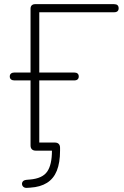

<svg xmlns="http://www.w3.org/2000/svg" viewBox="-20 -725 598 924"><path d="M111 179Q100 180 93.5 175Q87 170 86 162Q85 154 90.5 147.5Q96 141 112 140L124 139Q184 134 207 101Q230 68 230 0H152Q140 0 133.5 -6.5Q127 -13 127 -25V-338H49Q39 -338 33 -343Q27 -348 27 -357Q27 -366 33 -371Q39 -376 49 -376H127V-683Q127 -694 133 -699.5Q139 -705 149 -705H529Q540 -705 545.5 -700Q551 -695 551 -685Q551 -676 545.5 -671Q540 -666 529 -666H169V-376H337Q348 -376 353.5 -371Q359 -366 359 -357Q359 -348 353.5 -343Q348 -338 337 -338H169V-20L150 -39H244Q256 -39 262.5 -32.5Q269 -26 269 -14V0Q269 58 253.5 96.5Q238 135 206 155Q174 175 126 178Z"/></svg>

Font: Nunito ExtraLight
Style: Regular
Weight: 200
Designer: Vernon Adams
Foundry: Vernon Adams
Version: Version 3.602